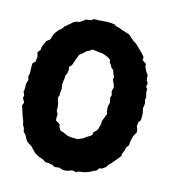

<svg xmlns="http://www.w3.org/2000/svg" viewBox="-106 -771 783 880"><g transform="rotate(15 285.0 -331.0)"><path d="M273 23 255 17 232 20 224 14 200 9 189 10 170 -1 154 -6 133 -17 119 -31 107 -44 91 -54 80 -62 72 -77 66 -88 55 -99 51 -117 44 -128 39 -149 32 -166 28 -178 21 -200 16 -215 22 -229 11 -249 14 -260 7 -276 9 -295 8 -314 14 -334 9 -352 13 -364 12 -390V-412L24 -425L27 -449L21 -468L33 -483V-494L39 -510L47 -528L63 -540L66 -551L71 -566L79 -579L91 -593L101 -600L110 -614L117 -619L133 -633L144 -643L155 -649L172 -652L188 -663L196 -670L219 -673L233 -682H254L277 -684L294 -685H308L329 -683L338 -677L357 -672L375 -665L402 -657L409 -653L431 -633L447 -623L455 -616L470 -601L484 -588L497 -572L496 -558L515 -545L517 -530L525 -513L536 -498L538 -474L546 -462L543 -445L551 -434L550 -420L556 -398L554 -386L558 -369L555 -345L560 -321V-309V-290L551 -278L549 -259L555 -243L556 -231L544 -209L538 -182L537 -165L527 -152L523 -135L516 -118V-108L505 -94L493 -80L479 -63L470 -55L462 -42L444 -29L433 -28L425 -16L409 -8L389 2L369 8L363 9L342 12L337 17L315 14L292 22ZM280 -131H302L323 -140L331 -145L340 -152L354 -160L362 -167L364 -180L374 -189L382 -201L385 -215L388 -224V-240L391 -247L396 -261L403 -277L399 -287L398 -299L397 -313L402 -330L397 -354L401 -366L396 -383L399 -395L401 -404L396 -419L388 -435L389 -452L383 -462L378 -479L367 -487L362 -498L354 -507L351 -521L338 -530L322 -536L311 -540L295 -541L274 -544L261 -545L251 -537L237 -531L230 -523L220 -515L209 -506L204 -494L199 -480L195 -469L189 -451L178 -441L181 -427L179 -412L173 -399L172 -382L169 -363V-350L172 -337L170 -317V-303L166 -292L169 -277L173 -268L176 -249V-232L184 -218L183 -203L184 -188L196 -181L205 -175L208 -161L217 -148L231 -144L240 -140L254 -134L266 -132Z"/></g></svg>

Font: Winky Rough
Style: Bold
Weight: 700
Designer: Simon Atzbach
Foundry: typofactur
Version: Version 1.206; ttfautohint (v1.8.4.7-5d5b)